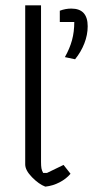

<svg xmlns="http://www.w3.org/2000/svg" viewBox="-20 -689 361 716"><path d="M74 -76V-669H133V-86Q133 -70 134.5 -61.5Q136 -53 141 -44H155L217 -74L243 -41Q227 -22 202 -9Q177 4 149 7Q125 -2 99.5 -28Q74 -54 74 -76ZM222 -476Q240 -508 248.5 -539Q257 -570 257 -607H203V-649Q224 -657 246 -657Q307 -657 307 -591Q307 -559 294.5 -527Q282 -495 260 -468Z"/></svg>

Font: Athiti
Style: Regular
Weight: 400
Designer: CadsonDemak Team
Foundry: CadsonDemak
Version: Version 1.033